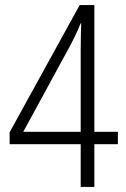

<svg xmlns="http://www.w3.org/2000/svg" viewBox="-20 -739 499 759"><path d="M446 -169V-218H353V-719H295L18 -216V-169H299V0H353V-169ZM299 -539V-218H72L256 -556C272 -586 286 -615 299 -647H301C300 -616 299 -582 299 -539Z"/></svg>

Font: Noto Sans Armenian Condensed Light
Style: Regular
Weight: 300
Width: 3
Designer: Monotype Design Team
Foundry: Monotype Imaging Inc.
Version: Version 2.008